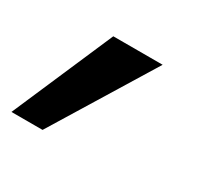

<svg xmlns="http://www.w3.org/2000/svg" viewBox="-122 -236 483 465"><g transform="rotate(30 120.0 -4.0)"><path d="M76 -145H214L41 137H-46Z"/></g></svg>

Font: Albert Sans
Style: Bold Italic
Weight: 700
Italic angle: -11.25°
Designer: Andreas Rasmussen
Foundry: a.Foundry
Version: Version 1.025